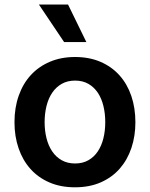

<svg xmlns="http://www.w3.org/2000/svg" viewBox="-20 -799 648 830"><path d="M42.6 -270.6Q42.6 -333.8 61.1 -385.8Q79.5 -437.9 113.6 -474.8Q147.7 -511.7 196 -532.1Q244.3 -552.6 304 -552.6Q366.1 -552.6 414.6 -531.6Q463.1 -510.7 496.6 -473.2Q530.2 -435.7 547.8 -383.9Q565.3 -332 565.3 -270.6Q565.3 -211.3 548.3 -160Q531.2 -108.7 498.2 -70.7Q465.2 -32.7 416.4 -11Q367.5 10.7 304 10.7Q242.2 10.7 193.7 -10.3Q145.2 -31.2 111.7 -68.7Q78.1 -106.2 60.4 -157.8Q42.6 -209.5 42.6 -270.6ZM304.7 -92.3Q337.4 -92.3 361.9 -106.2Q386.4 -120 402.7 -144.4Q419 -168.7 427 -201.2Q435 -233.7 435 -271Q435 -308.2 427 -341.1Q419 -373.9 402.7 -398.3Q386.4 -422.6 361.9 -436.6Q337.4 -450.6 304.7 -450.6Q271.7 -450.6 247 -436.6Q222.3 -422.6 205.8 -398.3Q189.3 -373.9 181.1 -341.1Q172.9 -308.2 172.9 -271Q172.9 -233.7 181.1 -201.2Q189.3 -168.7 205.8 -144.4Q222.3 -120 247 -106.2Q271.7 -92.3 304.7 -92.3ZM148.1 -779.5H274.1L353.3 -617.2H257.1Z"/></svg>

Font: Inter P Semi Bold
Style: Regular
Weight: 600
Designer: Rasmus Andersson
Foundry: rsms
Version: Version 3.018;git-588b23468